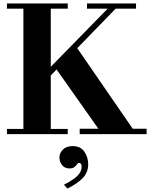

<svg xmlns="http://www.w3.org/2000/svg" viewBox="-20 -774 866 1108"><path d="M20 0V-30H115V-724H20V-754H371V-724H273V-30H371V0ZM440 0V-31H826V0ZM559 -15 298 -385 423 -500 757 -15ZM249 -314V-364L613 -736H659ZM482 -724V-754H765V-724ZM369 314 349 292Q405 263 428 239.5Q451 216 451 188Q451 175 446 170.5Q441 166 436 166Q430 166 424.5 174Q419 182 409.5 190Q400 198 381 198Q353 198 338 178.5Q323 159 323 136Q323 108 343.5 88.5Q364 69 399 69Q445 69 467 101.5Q489 134 489 174Q489 220 458.5 252.5Q428 285 369 314Z"/></svg>

Font: Libre Bodoni
Style: Regular
Weight: 400
Designer: Pablo Impallari, Rodrigo Fuenzalida
Foundry: Impallari Type
Version: Version 2.005;gftools[0.9.23]